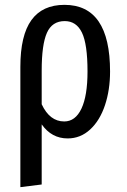

<svg xmlns="http://www.w3.org/2000/svg" viewBox="-20 -559 524 792"><path d="M434 -264Q434 -188 413 -125Q392 -62 352 -25Q312 12 259 12Q193 12 152 -46V202L64 213V-283Q64 -413 109.5 -476Q155 -539 246 -539Q434 -539 434 -264ZM341 -264Q341 -377 318 -424.5Q295 -472 247 -472Q195 -472 173.5 -423.5Q152 -375 152 -268V-129Q185 -58 245 -58Q291 -58 316 -111Q341 -164 341 -264Z"/></svg>

Font: Fira Sans Extra Condensed
Style: Regular
Weight: 400
Width: 1
Designer: Carrois Corporate & Edenspiekermann AG
Foundry: Carrois Corporate GbR & Edenspiekermann AG
Version: Version 4.203